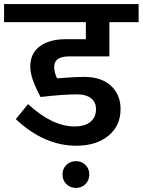

<svg xmlns="http://www.w3.org/2000/svg" viewBox="-40 -711 703 946"><path d="M299 -433Q227 -433 227 -381Q227 -355 241 -325Q322 -332 377 -332Q459 -332 506.5 -288.5Q554 -245 554 -174Q554 -91 494 -42Q434 7 336 7Q177 7 38 -124L98 -198Q218 -88 327 -88Q378 -88 405.5 -110.5Q433 -133 433 -173Q433 -207 409 -226.5Q385 -246 339 -246Q269 -246 160 -233Q109 -327 109 -382Q109 -447 155.5 -482.5Q202 -518 287 -518H383V-602H-20V-691H643V-602H499V-433ZM400 149Q400 177 381 196Q362 215 334 215Q306 215 287 196Q268 177 268 149Q268 120 287 101.5Q306 83 334 83Q362 83 381 101.5Q400 120 400 149Z"/></svg>

Font: FiraGO Medium
Style: Regular
Weight: 500
Designer: bBox Type
Foundry: bBox Type GmbH
Version: Version 1.001;PS 001.001;hotconv 1.0.88;makeotf.lib2.5.64775